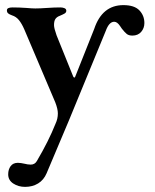

<svg xmlns="http://www.w3.org/2000/svg" viewBox="-20 -446 607 750"><path d="M12 235Q12 216 21.5 203Q31 190 50 190Q60 190 78 194Q82 195 87.5 196Q93 197 100 197Q116 197 124 183Q170 105 197 37Q206 18 206 -3Q206 -20 196 -46L75 -331Q65 -354 54 -367.5Q43 -381 27 -386Q16 -390 11.5 -394Q7 -398 7 -406Q7 -417 29 -417Q55 -417 83 -415Q105 -413 118 -413Q136 -413 164 -415Q192 -417 216 -417Q225 -417 232 -414Q239 -411 239 -404Q239 -397 232 -393Q225 -389 213 -384Q202 -380 196.5 -372Q191 -364 191 -348Q191 -336 201 -308L266 -147Q268 -143 270.5 -143Q273 -143 274 -147L348 -333Q379 -426 462 -426Q505 -426 524.5 -405.5Q544 -385 544 -356Q544 -336 531.5 -321.5Q519 -307 497 -307Q483 -307 475 -313.5Q467 -320 456 -334Q454 -337 448.5 -345Q443 -353 437.5 -357Q432 -361 426 -361Q406 -361 393 -325L249 25L162 231Q151 257 129 270.5Q107 284 78 284Q52 284 32 271Q12 258 12 235Z"/></svg>

Font: EB Garamond SemiBold
Style: Regular
Weight: 600
Designer: Georg Duffner and Octavio Pardo
Foundry: Georg Duffner
Version: Version 1.000